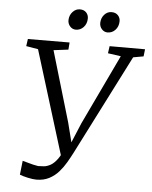

<svg xmlns="http://www.w3.org/2000/svg" viewBox="-61 -978 822 1039"><g transform="rotate(5 350.0 -459.0)"><path d="M175.5 11Q157.5 11 129 4.8Q100.5 -1.5 85 -8L93.5 -84Q108 -80.5 122.2 -76.2Q136.5 -72 150.8 -68.5Q165 -65 179 -63Q193 -63 210.2 -64.5Q227.5 -66 246.5 -76.5Q265.5 -87 284.8 -113.5Q304 -140 321 -191L303.5 -110L123.5 -693L58.5 -704L64 -743L290.5 -744L287.5 -705L207.5 -695L320.5 -312.5L356.5 -170.5L333 -172.5L392 -313.5L573 -694L502.5 -704L508 -743H700.5L696 -704L640 -694L364 -151Q351.5 -126.5 335.2 -98.5Q319 -70.5 297.2 -45.5Q275.5 -20.5 245.5 -4.8Q215.5 11 175.5 11ZM317.5 -816Q299.5 -816 286.5 -830.2Q273.5 -844.5 274 -865Q275 -891.5 291.8 -909.5Q308.5 -927.5 331 -927.5Q353 -927.5 365.5 -914Q378 -900.5 377.5 -881Q377 -853 359.8 -834.5Q342.5 -816 317.5 -816ZM490 -816Q472 -816 459 -830.2Q446 -844.5 446.5 -865Q447.5 -891.5 463.8 -909.5Q480 -927.5 503 -927.5Q525 -927.5 537.8 -914Q550.5 -900.5 550 -881Q549.5 -853 532.2 -834.5Q515 -816 490 -816Z"/></g></svg>

Font: Merriweather 24pt Light
Style: Italic
Weight: 300
Italic angle: -7.8°
Version: Version 2.101